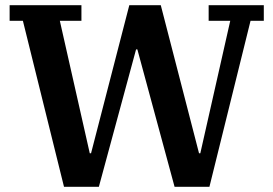

<svg xmlns="http://www.w3.org/2000/svg" viewBox="-20 -718 1050 738"><path d="M68 -638H17V-698H293V-638H210L325 -129H330L477 -698H598L745 -129H750L865 -638H782V-698H994V-638H943L785 0H651L508 -528H503L360 0H226Z"/></svg>

Font: IBM Plex Serif SemiBold
Style: Regular
Weight: 600
Designer: Mike Abbink, Paul van der Laan, Pieter van Rosmalen
Foundry: Bold Monday
Version: Version 2.5